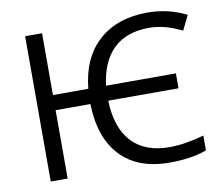

<svg xmlns="http://www.w3.org/2000/svg" viewBox="-80 -821 1079 929"><g transform="rotate(-10 459.5 -357.0)"><path d="M694.8 -649.9Q584 -649.9 520.5 -588.9Q457 -527.8 441.9 -410.2H785.2V-336.9H439.9Q443.8 -203.6 508.5 -133.8Q573.2 -64 693.8 -64Q769 -64 863.8 -90.8V-18.1Q789.6 9.8 681.2 9.8Q525.4 9.8 440.7 -80.1Q356 -169.9 352.1 -335.9H181.2V0H98.1V-713.9H181.2V-410.2H355Q369.6 -560.1 459.7 -641.6Q549.8 -723.1 698.2 -724.1Q802.2 -724.1 891.1 -679.2L856 -607.9Q807.1 -631.3 768.8 -640.6Q730.5 -649.9 694.8 -649.9Z"/></g></svg>

Font: HunimalSansv1.5
Style: Regular
Weight: 400
Foundry: Ascender Corporation
Version: Version 1.10